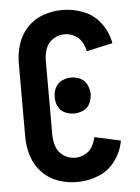

<svg xmlns="http://www.w3.org/2000/svg" viewBox="-53 -785 607 835"><g transform="rotate(-5 250.0 -367.5)"><path d="M263 -290Q242 -290 222.5 -299Q203 -308 193.5 -327.5Q184 -347 185 -368Q184 -389 193.5 -408.5Q203 -428 222.5 -437.5Q242 -447 263 -447Q284 -447 303.5 -437.5Q323 -428 332 -408.5Q341 -389 342 -368Q341 -347 332 -327.5Q323 -308 303.5 -299Q284 -290 263 -290ZM251 8Q208 8 167.5 -6Q127 -20 97.5 -51Q68 -82 55 -123Q42 -164 42 -206V-529Q42 -571 55 -612Q68 -653 97.5 -684Q127 -715 167.5 -729Q208 -743 251 -743Q298 -743 343.5 -725Q389 -707 418 -667Q447 -627 455 -580L341 -555Q337 -577 325.5 -596.5Q314 -616 293.5 -626.5Q273 -637 251 -637Q224 -637 201 -622Q178 -607 169 -581.5Q160 -556 160 -529V-206Q160 -179 169 -153.5Q178 -128 201 -113Q224 -98 251 -98Q273 -98 293.5 -108.5Q314 -119 325.5 -138.5Q337 -158 341 -180L455 -155Q447 -108 418 -68Q389 -28 343.5 -10Q298 8 251 8Z"/></g></svg>

Font: Iosevka SS01
Style: Bold
Weight: 700
Monospace: yes
Designer: Belleve Invis
Foundry: Belleve Invis
Version: 2.3.3; ttfautohint (v1.8.3)